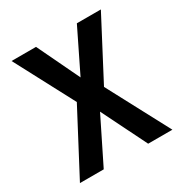

<svg xmlns="http://www.w3.org/2000/svg" viewBox="-133 -640 703 741"><g transform="rotate(-30 218.5 -270.0)"><path d="M159 -277 20 -540H129L219 -352L311 -540H418L279 -275L425 0H317L218 -200L119 0H13Z"/></g></svg>

Font: Noto Sans Condensed Medium
Style: Regular
Weight: 500
Width: 3
Designer: Monotype Design Team
Foundry: Monotype Imaging Inc.
Version: Version 2.013; ttfautohint (v1.8.4.7-5d5b)